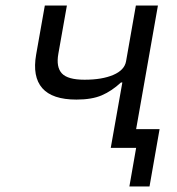

<svg xmlns="http://www.w3.org/2000/svg" viewBox="-20 -536 640 696"><path d="M473.5 0H381.5L423.5 -237H418.5Q385 -206 349 -190.5Q313 -175 257 -175Q169.5 -175 133.2 -216.5Q97 -258 111 -338L142.5 -516H222.5L191.5 -341Q183 -293 204.2 -270Q225.5 -247 286.5 -247Q350 -247 390.8 -264.5Q431.5 -282 437 -314L472.5 -516H552.5L473.5 -68H558.5L522 140H449L473.5 0Z"/></svg>

Font: JuliaMono SemiBold
Style: Italic
Weight: 600
Italic angle: -9°
Monospace: yes
Designer: cormullion
Foundry: corm
Version: Version 0.056; ttfautohint (v1.8.4)